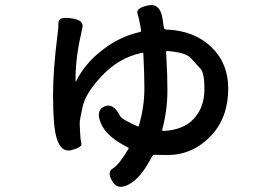

<svg xmlns="http://www.w3.org/2000/svg" viewBox="-20 -640 1040 742"><path d="M489 66Q438 100 415 62Q392 25 415.5 11.5Q439 -2 476 -64Q479 -68 475 -70Q396 -109 373 -157Q347 -211 382 -228Q417 -245 444 -192Q450 -179 511 -152Q516 -150 517 -155Q538 -227 538 -300Q538 -329 537 -358L534 -432Q534 -437 529 -436Q438 -417 370 -343Q309 -277 299 -226Q293 -196 290.5 -184.5Q288 -173 288 -161.5Q288 -150 290 -121Q291 -99 294.5 -85Q298 -71 257 -60Q216 -49 199 -106Q185 -151 185 -273Q185 -370 202 -503Q206 -531 206 -554Q207 -577 257 -569Q307 -562 298 -531Q297 -526 291 -498Q271 -408 272 -327Q272 -322 274 -326Q310 -398 380 -450Q446 -500 520 -516Q526 -517 525 -523L522 -542Q517 -570 511 -589Q506 -609 552 -619Q599 -629 608 -568L613 -534Q614 -526 622 -526Q731 -522 798 -457Q862 -395 862 -298Q862 -187 797 -117Q726 -41 628 -41Q597 -41 576 -42Q571 -42 565 -31Q529 39 489 66ZM607 -139Q606 -134 611 -134Q688 -137 729 -181Q770 -225 770 -296Q770 -357 756 -373Q736 -395 716 -417Q697 -437 627 -443Q622 -443 622 -438L626 -352Q627 -321 627 -290Q627 -215 607 -139Z"/></svg>

Font: Resource Han Rounded JP Medium
Style: Regular
Weight: 500
Designer: Cyano Hao (round all glyphs); Ryoko NISHIZUKA 西塚涼子 (kana, bopomofo & ideographs); Paul D. Hunt (Latin, Greek & Cyrillic)
Foundry: Cyano Hao
Version: 0.990